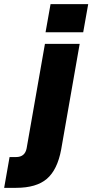

<svg xmlns="http://www.w3.org/2000/svg" viewBox="-83 -711 444 923"><path d="M160 -691H341L317 -556H136ZM-37 44H-6Q37 44 45 2L133 -500H300L211 8Q193 105 142.5 148.5Q92 192 -6 192H-63Z"/></svg>

Font: Overused Grotesk ExtraBold
Style: Italic
Weight: 800
Italic angle: -10°
Version: Version 0.003